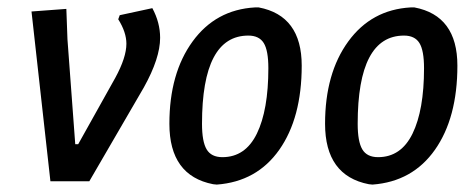

<svg xmlns="http://www.w3.org/2000/svg" viewBox="-20 -489 1285 518"><path d="M391 -467Q412 -428 412 -387Q412 -332 368 -253L221 0H116L65 -458L159 -465L162 -383L183 -100H191L291 -279Q321 -334 321 -371Q321 -402 299 -437L303 -448Z M668 -469H678Q794 -447 794 -312Q794 -171 733.5 -85Q673 1 565 9L555 8Q437 -15 437 -155Q437 -291 499.5 -377Q562 -463 668 -469ZM650 -393Q525 -393 525 -155Q525 -107 537.5 -86Q550 -65 580 -65Q642 -65 673 -128.5Q704 -192 704 -305Q704 -353 691.5 -373Q679 -393 650 -393Z M1088 -469H1098Q1214 -447 1214 -312Q1214 -171 1153.5 -85Q1093 1 985 9L975 8Q857 -15 857 -155Q857 -291 919.5 -377Q982 -463 1088 -469ZM1070 -393Q945 -393 945 -155Q945 -107 957.5 -86Q970 -65 1000 -65Q1062 -65 1093 -128.5Q1124 -192 1124 -305Q1124 -353 1111.5 -373Q1099 -393 1070 -393Z"/></svg>

Font: Alegreya Sans SC Medium
Style: Italic
Weight: 500
Italic angle: -7°
Designer: Juan Pablo del Peral
Foundry: Huerta Tipografica
Version: Version 2.007